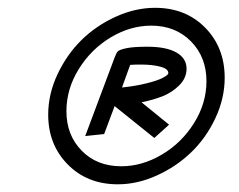

<svg xmlns="http://www.w3.org/2000/svg" viewBox="-20 -710 616 494"><path d="M283.2 -235.8Q333.5 -235.8 383.5 -258.5Q433.6 -281.2 471.9 -318.1Q510.3 -355 534.2 -406Q558.1 -457 558.1 -509.8Q558.1 -587.9 507.8 -638.9Q457.5 -689.9 378.9 -689.9Q328.6 -689.9 278.3 -667.2Q228 -644.5 189.9 -607.2Q151.9 -569.8 127.9 -518.8Q104 -467.8 104 -415Q104 -337.9 154.3 -286.9Q204.6 -235.8 283.2 -235.8ZM369.1 -644Q431.6 -644 471.4 -603.5Q511.2 -563 511.2 -501Q511.2 -444.3 479.2 -393.3Q447.3 -342.3 396.5 -312.3Q345.7 -282.2 292 -282.2Q229.5 -282.2 190.2 -322.3Q150.9 -362.3 150.9 -423.8Q150.9 -481 182.6 -532.2Q214.4 -583.5 264.9 -613.8Q315.4 -644 369.1 -644ZM344.2 -446.8Q375 -453.1 398.9 -462.6Q422.9 -472.2 441.4 -490.7Q460 -509.3 460 -533.2Q460 -560.1 433.8 -575Q407.7 -589.8 358.9 -589.8Q323.2 -589.8 304.9 -585.9Q286.6 -582 282.7 -577.4Q278.8 -572.8 274.9 -562L199.2 -359.9L248 -365.2L274.9 -437L377 -355L415 -389.2ZM314.9 -543Q323.7 -543.9 342.8 -543.9Q371.1 -543.9 392.1 -538.6Q413.1 -533.2 413.1 -522Q413.1 -517.1 398.9 -509.8Q384.8 -502.4 356.2 -495.4Q327.6 -488.3 293.9 -484.9Z"/></svg>

Font: Comic Neue Angular
Style: Italic
Weight: 400
Italic angle: -12°
Designer: Craig Rozynski
Foundry: Craig Rozynski
Version: Version 2.003